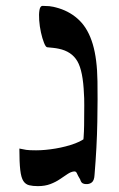

<svg xmlns="http://www.w3.org/2000/svg" viewBox="-20 -624 404 654"><path d="M109 10Q92 10 79.5 7Q67 4 59.5 -7.5Q52 -19 49 -45Q46 -71 46 -118Q60 -115 69.5 -113.5Q79 -112 103 -112Q133 -112 169 -118Q205 -124 236 -135.5Q267 -147 282 -165L261 -119Q266 -157 266.5 -196.5Q267 -236 267 -265.5Q267 -295 266 -303Q263 -382 243.5 -415.5Q224 -449 180 -458Q171 -460 161 -461Q151 -462 141 -463Q136 -463 130 -478Q124 -493 119.5 -513.5Q115 -534 113.5 -555Q112 -576 114.5 -590Q117 -604 125 -604Q136 -604 148 -603Q160 -602 180 -596Q222 -583 251.5 -553.5Q281 -524 296 -473.5Q311 -423 312 -347Q313 -293 311.5 -208.5Q310 -124 302 -28Q301 -9 292.5 -2.5Q284 4 272 3Q266 3 261 0Q256 -3 253 -13Q245 -26 242 -33.5Q239 -41 232 -40Q222 -39 210.5 -31.5Q199 -24 184.5 -14Q170 -4 151.5 3Q133 10 109 10Z"/></svg>

Font: Noto Rashi Hebrew Medium
Style: Regular
Weight: 500
Version: Version 1.006